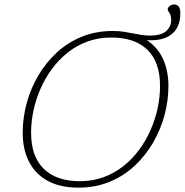

<svg xmlns="http://www.w3.org/2000/svg" viewBox="-20 -850 846 880"><path d="M122.5 -242Q122.5 -132.5 180.8 -76Q239 -19.5 346 -19.5Q404.5 -19.5 454.2 -37.8Q504 -56 544.8 -88Q585.5 -120 617 -162.5Q648.5 -205 670 -253.8Q691.5 -302.5 702.5 -354.2Q713.5 -406 713.5 -456Q713.5 -566 655.5 -622Q597.5 -678 490 -678Q432 -678 382 -660Q332 -642 291.2 -609.8Q250.5 -577.5 219 -535.2Q187.5 -493 166 -444Q144.5 -395 133.5 -343.8Q122.5 -292.5 122.5 -242ZM752 -456Q752 -389 734 -322Q716 -255 681.2 -195.5Q646.5 -136 596.5 -89.5Q546.5 -43 481.8 -16.5Q417 10 339.5 10Q255.5 10 198.5 -21.2Q141.5 -52.5 112.8 -109.2Q84 -166 84 -241.5Q84 -309 102 -376Q120 -443 154.8 -502.5Q189.5 -562 239.5 -608.5Q289.5 -655 354.2 -681.5Q419 -708 496.5 -708Q523 -708 545.5 -704.8Q568 -701.5 588.5 -697.2Q609 -693 628 -690Q647 -687 665.5 -687Q720 -687 742.2 -708Q764.5 -729 764.5 -756.5Q764.5 -779 756.5 -791Q748.5 -803 748.5 -805.5Q748.5 -814.5 757.5 -822Q766.5 -829.5 778 -829.5Q791.5 -829.5 799 -820Q806.5 -810.5 806.5 -789Q806.5 -722.5 762.8 -690.2Q719 -658 633 -667.5V-678Q694.5 -645 723.2 -587.8Q752 -530.5 752 -456Z"/></svg>

Font: Newsreader 9pt ExtraLight
Style: Italic
Weight: 250
Italic angle: -17°
Designer: Hugues Gentile
Foundry: Production Type
Version: Version 1.003